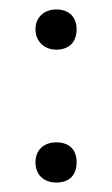

<svg xmlns="http://www.w3.org/2000/svg" viewBox="-20 -375 237 406"><path d="M99 11C127 11 142 -5 142 -32C142 -58 127 -74 99 -74C73 -74 55 -58 55 -32C55 -5 73 11 99 11ZM99 -270C127 -270 142 -287 142 -313C142 -338 127 -355 99 -355C74 -355 55 -339 55 -313C55 -288 73 -270 99 -270Z"/></svg>

Font: Cormorant Garamond
Style: Regular
Weight: 400
Designer: Christian Thalmann (Catharsis Fonts)
Foundry: Catharsis Fonts
Version: Version 4.002;Glyphs 3.4 (3410)